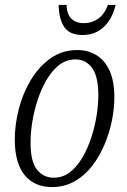

<svg xmlns="http://www.w3.org/2000/svg" viewBox="-20 -749 515 779"><path d="M191 10Q120 10 80 -38.5Q40 -87 40 -183Q40 -242 56 -305.5Q72 -369 104.5 -423.5Q137 -478 184.5 -512Q232 -546 294 -546Q336 -546 370 -526Q404 -506 424 -463.5Q444 -421 444 -353Q444 -309 434 -259.5Q424 -210 404 -162.5Q384 -115 354 -76Q324 -37 283 -13.5Q242 10 191 10ZM198 -28Q235 -28 264 -50.5Q293 -73 314.5 -110Q336 -147 350.5 -191.5Q365 -236 372 -280.5Q379 -325 379 -362Q379 -439 353.5 -473.5Q328 -508 286 -508Q242 -508 208 -475Q174 -442 151 -390.5Q128 -339 116 -281Q104 -223 104 -172Q104 -92 130.5 -60Q157 -28 198 -28ZM315 -607Q263 -607 241 -639Q219 -671 218 -729H250Q251 -692 269.5 -673.5Q288 -655 320 -655Q352 -655 377.5 -672.5Q403 -690 418 -729H449Q436 -673 401.5 -640Q367 -607 315 -607Z"/></svg>

Font: Noto Serif Condensed Light
Style: Italic
Weight: 300
Width: 3
Italic angle: -12°
Designer: Monotype Design Team
Foundry: Monotype Imaging Inc.
Version: Version 2.014; ttfautohint (v1.8.4.7-5d5b)